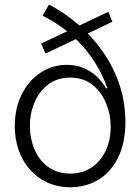

<svg xmlns="http://www.w3.org/2000/svg" viewBox="-20 -792 602 824"><path d="M462.4 -698.7 174.8 -562 156.7 -605 444.8 -741.2ZM281.2 11.7Q210.4 11.2 157 -22.9Q103.5 -57.1 73.5 -116.5Q43.5 -175.8 43.5 -251.5Q43.5 -327.6 73.2 -387Q103 -446.3 153.8 -480Q204.6 -513.7 266.6 -513.7Q307.6 -513.7 339.8 -499.8Q372.1 -485.8 395.8 -463.1Q419.4 -440.4 434.6 -413.1H440.9Q422.9 -467.3 387.9 -523.4Q353 -579.6 298.1 -631.6Q243.2 -683.6 163.1 -724.6L190.4 -772.5Q254.9 -738.8 313.7 -688.7Q372.6 -638.7 418.7 -574Q464.8 -509.3 491.5 -432.1Q518.1 -355 518.1 -267.1Q518.1 -180.2 487.8 -117.7Q457.5 -55.2 404.3 -22Q351.1 11.2 281.2 11.7ZM281.2 -46.9Q335.4 -47.4 374.3 -74Q413.1 -100.6 434.1 -146.2Q455.1 -191.9 455.1 -247.6Q455.1 -301.3 435.1 -349.4Q415 -397.5 376.5 -428.2Q337.9 -459 281.2 -459Q227.5 -459 188.7 -430.7Q149.9 -402.3 129.2 -355Q108.4 -307.6 108.4 -251.5Q108.4 -196.8 128.4 -150.1Q148.4 -103.5 187 -75.4Q225.6 -47.4 281.2 -46.9Z"/></svg>

Font: Inter 24pt Light
Style: Regular
Weight: 300
Designer: Rasmus Andersson
Foundry: rsms
Version: Version 4.001;git-66647c0bb